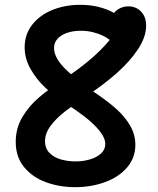

<svg xmlns="http://www.w3.org/2000/svg" viewBox="-20 -768 660 804"><path d="M45.9 -173.9Q45.9 -231.7 74.1 -278.6Q102.2 -325.6 145.2 -361.6Q188.1 -397.7 252.4 -440.3Q302 -473.2 342.5 -506.1Q383 -538.9 416 -574.2Q449 -609.4 474.9 -648L477.5 -581.2Q457.7 -593.8 448.2 -610.7Q438.8 -627.6 438.8 -659.2Q438.8 -683.1 449.4 -702Q459.9 -720.8 478.1 -731.2Q496.3 -741.5 518.6 -741.5Q537.4 -741.5 554.1 -732.4Q570.8 -723.3 581.4 -705.1Q591.9 -686.8 591.9 -660.4Q591.9 -613.2 557.8 -561.7Q523.6 -510.2 469.6 -462.5Q415.7 -414.8 348.8 -370.1Q287.2 -328.7 250.9 -300.2Q214.6 -271.8 191.6 -240.7Q168.6 -209.7 168.6 -176.8Q168.6 -145.8 188 -126.8Q207.3 -107.8 236.2 -100Q265.1 -92.1 296.2 -92.1Q328.9 -92.1 357.5 -100.7Q386 -109.2 403.4 -125.7Q420.8 -142.1 420.8 -164.7Q420.8 -190.7 396.6 -220.3Q372.4 -250 337.1 -277.5Q301.8 -304.9 257.8 -333.4L244.7 -342.1Q205.8 -367.2 169.5 -401.1Q133.1 -435 108.1 -478.9Q83.2 -522.8 83.2 -570.1Q83.2 -623.8 114.6 -664.2Q146 -704.5 199.1 -726.2Q252.2 -747.8 315.2 -747.8Q358.5 -747.8 393.4 -738.8Q428.2 -729.8 451.5 -717.1Q474.8 -704.5 489.8 -691.8Q506.6 -676.4 510.3 -656.8Q514 -637.1 502.8 -619Q494.8 -606.4 483.1 -600Q471.4 -593.7 459.1 -594.4Q446.8 -595.2 436.8 -602.8Q425.3 -611.8 407.6 -620Q389.8 -628.3 366.8 -633.8Q343.8 -639.2 318.2 -639.2Q286.2 -639.2 260.5 -630.3Q234.8 -621.4 220.5 -605.2Q206.2 -589.1 206.2 -567.5Q206.2 -523.8 259.1 -473.8Q312.1 -423.7 377.7 -380Q382.3 -377.2 384.5 -375.2Q436.2 -340.2 471 -308.2Q505.7 -276.3 526.2 -239.7Q546.8 -203 546.8 -161.7Q546.8 -106.6 511.7 -66.2Q476.6 -25.9 419 -5.1Q361.3 15.8 294.6 15.8Q230.2 15.8 173.7 -4.5Q117.2 -24.8 81.6 -67.4Q45.9 -110 45.9 -173.9Z"/></svg>

Font: Monaspace Radon Var
Style: Regular
Weight: 400
Designer: Riley Cran and the Lettermatic Team
Version: Version 1.000 (Monaspace Radon Var)